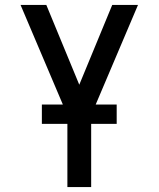

<svg xmlns="http://www.w3.org/2000/svg" viewBox="-20 -540 640 775"><path d="M252 215V-75L63 -520H167L300 -198L433 -520H537L348 -75V215ZM149 -40V-118H451V-40Z"/></svg>

Font: Iosevka Aile Medium
Style: Regular
Weight: 500
Designer: Belleve Invis
Foundry: Belleve Invis
Version: Version 27.3.5; ttfautohint (v1.8.4)